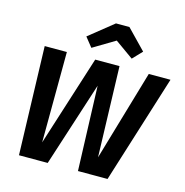

<svg xmlns="http://www.w3.org/2000/svg" viewBox="-131 -1063 1142 1185"><g transform="rotate(15 439.5 -470.5)"><path d="M356 -755.9 308.1 -815.9 463.9 -940.9H549.8L670.9 -815.9L613.8 -755.9L496.1 -839.8ZM878.9 -691.9 662.1 0H473.1L454.1 -540L279.8 0H96.2L75.2 -691.9H216.8L213.9 -113.8L397.9 -691.9H553.2L570.8 -113.8L740.2 -691.9Z"/></g></svg>

Font: FiraGO SemiBold
Style: Italic
Weight: 600
Italic angle: -8°
Designer: bBox Type GmbH
Foundry: bBox Type GmbH
Version: Version 1.001;PS 001.001;hotconv 1.0.88;makeotf.lib2.5.64775